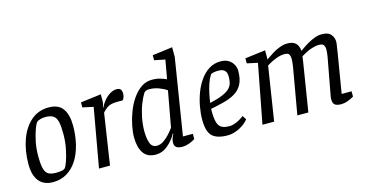

<svg xmlns="http://www.w3.org/2000/svg" viewBox="-74 -1028 2597 1366"><g transform="rotate(-15 1224.0 -345.0)"><path d="M178 9Q110 9 75 -34.5Q40 -78 40 -158Q40 -258 69 -338.5Q98 -419 152 -466Q206 -513 283 -513Q354 -513 386 -468.5Q418 -424 418 -344Q418 -269 402 -204.5Q386 -140 355.5 -92.5Q325 -45 280 -18Q235 9 178 9ZM216 -50Q232 -50 251.5 -52.5Q271 -55 281 -64Q289 -72 302 -107.5Q315 -143 325.5 -195Q336 -247 336 -304Q336 -362 328.5 -394Q321 -426 300.5 -439.5Q280 -453 243 -453Q226 -453 207.5 -448.5Q189 -444 179 -435Q171 -428 157.5 -393Q144 -358 133 -307Q122 -256 122 -199Q122 -139 130 -106.5Q138 -74 158 -62Q178 -50 216 -50Z M594 -434 515 -451V-488L666 -507V-457Q666 -448 663 -434Q660 -420 656 -412H660Q668 -432 687 -456Q706 -480 731.5 -496.5Q757 -513 785 -513Q801 -513 811 -504Q821 -495 821 -471Q821 -454 815.5 -442Q810 -430 806 -425H764Q714 -425 689.5 -406.5Q665 -388 655 -375L598 0H517Z M1089 -105Q1063 -58 1023 -24.5Q983 9 934 9Q872 9 843.5 -34Q815 -77 815 -150Q815 -188 824.5 -235.5Q834 -283 852.5 -332Q871 -381 899 -422Q927 -463 963 -488Q999 -513 1044 -513Q1078 -513 1106 -504.5Q1134 -496 1149 -488L1174 -627L1095 -643V-680L1243 -699V-627L1153 -66H1226V-27Q1226 -27 1212.5 -19.5Q1199 -12 1177 -4Q1155 4 1132 4Q1103 4 1088 -6Q1073 -16 1073 -41Q1073 -56 1077.5 -69.5Q1082 -83 1092 -103ZM1135 -411Q1109 -429 1075.5 -441Q1042 -453 1004 -453Q990 -453 981 -447.5Q972 -442 969 -438Q951 -410 934.5 -368Q918 -326 907.5 -275Q897 -224 897 -171Q897 -121 909.5 -85.5Q922 -50 959 -50Q983 -50 1007 -66Q1031 -82 1052 -105Q1073 -128 1087 -148Z M1463 9Q1387 9 1351.5 -23.5Q1316 -56 1316 -146Q1316 -190 1325 -240.5Q1334 -291 1352 -339Q1370 -387 1398 -426.5Q1426 -466 1463.5 -489.5Q1501 -513 1548 -513Q1586 -513 1609 -497.5Q1632 -482 1643 -460Q1654 -438 1654 -416Q1654 -355 1634 -317.5Q1614 -280 1578.5 -259Q1543 -238 1496.5 -226Q1450 -214 1398 -204L1397 -190Q1397 -136 1405.5 -105.5Q1414 -75 1435 -63Q1456 -51 1494 -51Q1516 -51 1546 -64Q1576 -77 1600 -97L1619 -68Q1602 -46 1576.5 -28.5Q1551 -11 1521.5 -1Q1492 9 1463 9ZM1402 -246Q1463 -260 1498.5 -275.5Q1534 -291 1551 -309Q1568 -327 1573 -348.5Q1578 -370 1578 -395Q1578 -407 1574 -420.5Q1570 -434 1556.5 -443.5Q1543 -453 1516 -453Q1495 -453 1479.5 -449.5Q1464 -446 1459 -439Q1444 -416 1432.5 -382.5Q1421 -349 1413.5 -313Q1406 -277 1402 -246Z M1804 -434 1726 -451V-488L1876 -507V-439Q1876 -439 1891 -450Q1906 -461 1930.5 -476Q1955 -491 1984 -502Q2013 -513 2040 -513Q2072 -513 2090 -502Q2108 -491 2116 -473.5Q2124 -456 2125 -436Q2131 -440 2148.5 -452.5Q2166 -465 2190 -479Q2214 -493 2241 -503Q2268 -513 2294 -513Q2342 -513 2361.5 -489Q2381 -465 2381 -435Q2381 -428 2379 -414Q2377 -400 2374.5 -385.5Q2372 -371 2371 -361L2322 -66H2395V-27Q2395 -27 2381.5 -19.5Q2368 -12 2346 -4Q2324 4 2301 4Q2280 4 2266.5 -1Q2253 -6 2246.5 -17Q2240 -28 2240 -47Q2240 -52 2240.5 -57.5Q2241 -63 2242 -69L2293 -344Q2296 -361 2297.5 -376.5Q2299 -392 2299 -402Q2299 -416 2291.5 -430.5Q2284 -445 2256 -445Q2230 -445 2203 -436Q2176 -427 2154.5 -415.5Q2133 -404 2122 -397Q2120 -387 2119 -377.5Q2118 -368 2117 -361L2059 0H1978L2038 -344Q2041 -361 2042 -376.5Q2043 -392 2043 -402Q2043 -416 2036.5 -430.5Q2030 -445 2002 -445Q1972 -445 1941 -433Q1910 -421 1889.5 -409Q1869 -397 1869 -397L1807 0H1721Z"/></g></svg>

Font: Faustina VF Beta
Style: Italic
Weight: 400
Italic angle: -8°
Designer: Alfonso Garcia
Foundry: Omnibus-Type
Version: Version 1.006